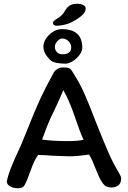

<svg xmlns="http://www.w3.org/2000/svg" viewBox="-20 -998 681 1022"><path d="M436 -953Q436 -931 410.5 -911Q385 -891 357 -878Q342 -870 319 -865.5Q296 -861 283 -861Q262 -861 262 -877Q262 -882 267.5 -887Q273 -892 283 -898Q287 -901 295.5 -906.5Q304 -912 312 -921Q320 -930 328 -944Q340 -963 354.5 -970.5Q369 -978 390 -978Q411 -978 423.5 -971Q436 -964 436 -953ZM247 -679Q229 -697 220 -714Q211 -731 211 -751Q211 -771 225 -792.5Q239 -814 261.5 -828.5Q284 -843 309 -843Q418 -843 418 -744Q418 -726 403.5 -706Q389 -686 367.5 -672.5Q346 -659 328 -659Q304 -659 281 -663.5Q258 -668 247 -679ZM272 -749Q272 -732 283 -720.5Q294 -709 310 -709Q359 -709 359 -745Q359 -764 345 -778.5Q331 -793 310 -793Q299 -793 285.5 -779Q272 -765 272 -749ZM487 -105Q480 -124 471.5 -142.5Q463 -161 454 -175Q391 -166 351 -166Q329 -166 302.5 -167.5Q276 -169 263 -169Q213 -173 183 -173Q171 -157 162.5 -139Q154 -121 141 -85Q123 -33 110 -11Q101 4 75 4Q53 4 35 -5.5Q17 -15 16 -32Q24 -70 41.5 -112.5Q59 -155 92 -226L132 -324Q165 -408 192.5 -468Q220 -528 265 -610Q271 -622 285 -630.5Q299 -639 316 -639Q335 -639 343.5 -636.5Q352 -634 357 -628.5Q362 -623 372 -606Q406 -553 430.5 -497Q455 -441 493 -342L505 -312Q535 -237 558.5 -183.5Q582 -130 609 -85Q611 -82 618 -69Q625 -56 625 -49Q625 -24 610.5 -12Q596 0 573 0Q543 0 529 -20Q516 -37 507.5 -56Q499 -75 487 -105ZM386 -354 379 -375Q348 -465 317 -518Q298 -470 261 -394Q247 -367 232.5 -330.5Q218 -294 204 -255Q259 -247 342 -247Q395 -247 425 -254Q413 -278 401.5 -311Q390 -344 386 -354Z"/></svg>

Font: Itim
Style: Regular
Weight: 400
Designer: Suppakit Chalermlarp
Version: Version 1.002g